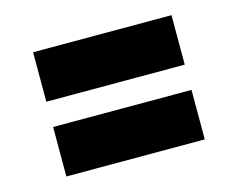

<svg xmlns="http://www.w3.org/2000/svg" viewBox="-62 -520 664 536"><g transform="rotate(-15 270.0 -252.5)"><path d="M70 -289V-432H470V-289ZM70 -73V-216H470V-73Z"/></g></svg>

Font: Saira Black
Style: Regular
Weight: 900
Designer: Hector Gatti with collaboration of the Omnibus-Type team
Foundry: Omnibus-Type
Version: Version 1.100; ttfautohint (v1.8.3)